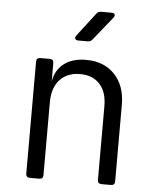

<svg xmlns="http://www.w3.org/2000/svg" viewBox="-55 -831 709 878"><g transform="rotate(5 300.0 -392.5)"><path d="M115 0Q97 0 97 -18V-532Q97 -550 115 -550H158Q176 -550 176 -532V-448Q185 -501 223.5 -530.5Q262 -560 325 -560Q407 -560 456 -508.5Q505 -457 505 -369V-18Q505 0 487 0H444Q426 0 426 -18V-356Q426 -422 393 -457.5Q360 -493 303 -493Q244 -493 210 -456Q176 -419 176 -353V-18Q176 0 158 0ZM281 -645Q271 -645 267 -651Q263 -657 270 -667L352 -774Q360 -785 373 -785H422Q433 -785 436 -778.5Q439 -772 432 -763L346 -656Q338 -645 325 -645Z"/></g></svg>

Font: Pitagon Sans Mono Light
Style: Regular
Weight: 300
Monospace: yes
Designer: Travis Tran
Foundry: Pitagon
Version: Version 1.001; ttfautohint (v1.8.4.7-5d5b);gftools[0.9.26]